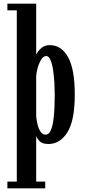

<svg xmlns="http://www.w3.org/2000/svg" viewBox="-20 -770 474 1040"><path d="M20 250V213.5H71V-714H20V-750H176V-473.5Q177.5 -478.5 186 -491Q194.5 -503.5 210.2 -514.5Q226 -525.5 249.5 -525.5Q313 -525.5 349 -460Q385 -394.5 385 -258.5Q385 -116.5 345 -53.2Q305 10 242 10Q207.5 10 192.5 -7.2Q177.5 -24.5 176 -34V213.5H225V250ZM227 -40.5Q244 -40.5 254 -61.8Q264 -83 268.8 -116.5Q273.5 -150 275 -187.2Q276.5 -224.5 276.5 -256.5Q276.5 -281.5 274.8 -316.8Q273 -352 268.2 -386.2Q263.5 -420.5 254.2 -443.5Q245 -466.5 230.5 -466.5Q214.5 -466.5 202.2 -445.8Q190 -425 183 -398.5Q176 -372 176 -354.5V-139Q178 -117.5 183.8 -94.5Q189.5 -71.5 200.2 -56Q211 -40.5 227 -40.5Z"/></svg>

Font: Imbue 10pt SemiBold
Style: Regular
Weight: 600
Designer: Tyler Finck
Foundry: Etcetera Type Company
Version: Version 1.102; ttfautohint (v1.8.3)